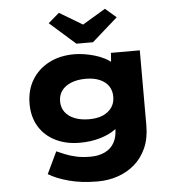

<svg xmlns="http://www.w3.org/2000/svg" viewBox="-65 -862 1096 1154"><g transform="rotate(-5 483.5 -285.0)"><path d="M478 230Q380 230 304.5 209.5Q229 189 182 160L245 28Q268 38 297 50Q326 62 363 70Q400 78 448 78Q498 78 535 60Q572 42 591.5 7Q611 -28 611 -81V-133L650 -128Q641 -96 604 -69.5Q567 -43 512 -27Q457 -11 391 -11Q308 -11 244 -43Q180 -75 145 -133.5Q110 -192 110 -270Q110 -352 147 -413.5Q184 -475 250 -509.5Q316 -544 403 -544Q428 -544 459.5 -539.5Q491 -535 524 -525.5Q557 -516 586 -501Q615 -486 633.5 -467Q652 -448 653 -423L615 -414L624 -533H798V-81Q798 -2 772 56Q746 114 701.5 152.5Q657 191 599.5 210.5Q542 230 478 230ZM459 -147Q508 -147 542.5 -162Q577 -177 596 -204.5Q615 -232 615 -269Q615 -307 596.5 -334Q578 -361 543 -376Q508 -391 459 -391Q409 -391 371.5 -376Q334 -361 314 -334Q294 -307 294 -269Q294 -232 314 -204.5Q334 -177 371.5 -162Q409 -147 459 -147ZM422 -606 267 -743 333 -800 487 -708H457L611 -800L677 -743L522 -606Z"/></g></svg>

Font: Lexend Tera ExtraBold
Style: Regular
Weight: 800
Designer: Bonnie Shaver-Troup, Thomas Jockin
Foundry: Lexend
Version: Version 1.007